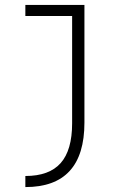

<svg xmlns="http://www.w3.org/2000/svg" viewBox="-20 -540 540 780"><path d="M83 175Q180 175 226.5 122.5Q273 70 273 -39V-475H83V-520H323V-42Q323 89 263 154.5Q203 220 83 220Z"/></svg>

Font: M PLUS Code Latin Light
Style: Regular
Weight: 300
Designer: Coji Morishita
Foundry: UNDERFOREST DESIGN
Version: Version 1.002; ttfautohint (v1.8.3)